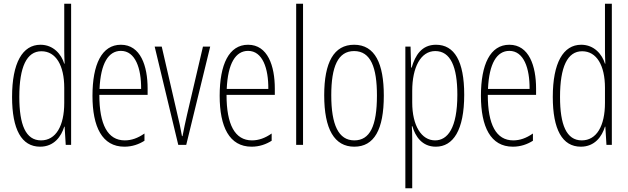

<svg xmlns="http://www.w3.org/2000/svg" viewBox="-20 -780 3384 1034"><path d="M196 10C271 10 310 -45 326 -98H328L334 0H363V-760H326V-506C326 -484 327 -463 328 -437H326C311 -487 268 -539 198 -539C101 -539 45 -441 45 -258C45 -83 96 10 196 10ZM201 -24C118 -24 84 -109 84 -258C84 -420 124 -504 203 -504C281 -504 326 -428 326 -307V-226C326 -102 281 -24 201 -24Z M631 -539C528 -539 478 -433 478 -264C478 -97 530 10 650 10C692 10 728 -3 758 -22V-61C722 -36 688 -24 652 -24C560 -24 515 -109 515 -269H775V-303C775 -425 737 -539 631 -539ZM631 -506C709 -506 741 -412 740 -301H516C522 -439 564 -506 631 -506Z M940 0H983L1112 -529H1073L987 -161C978 -122 970 -84 963 -47H960C953 -89 944 -128 935 -165L851 -529H813Z M1316 -539C1213 -539 1163 -433 1163 -264C1163 -97 1215 10 1335 10C1377 10 1413 -3 1443 -22V-61C1407 -36 1373 -24 1337 -24C1245 -24 1200 -109 1200 -269H1460V-303C1460 -425 1422 -539 1316 -539ZM1316 -506C1394 -506 1426 -412 1425 -301H1201C1207 -439 1249 -506 1316 -506Z M1612 0V-760H1575V0Z M2047 -265C2047 -437 2000 -539 1887 -539C1778 -539 1726 -444 1726 -267C1726 -84 1781 10 1888 10C1995 10 2047 -82 2047 -265ZM1764 -267C1764 -421 1800 -505 1887 -505C1977 -505 2010 -416 2010 -266C2010 -101 1972 -24 1888 -24C1803 -24 1764 -108 1764 -267Z M2328 -539C2251 -539 2216 -482 2197 -416H2194L2191 -529H2163V234H2200V-29C2200 -59 2199 -85 2198 -100H2201C2216 -46 2253 10 2327 10C2420 10 2480 -78 2480 -270C2480 -451 2427 -539 2328 -539ZM2324 -505C2406 -505 2443 -421 2443 -270C2443 -89 2390 -24 2323 -24C2250 -24 2200 -103 2200 -228V-291C2200 -416 2245 -505 2324 -505Z M2723 -539C2620 -539 2570 -433 2570 -264C2570 -97 2622 10 2742 10C2784 10 2820 -3 2850 -22V-61C2814 -36 2780 -24 2744 -24C2652 -24 2607 -109 2607 -269H2867V-303C2867 -425 2829 -539 2723 -539ZM2723 -506C2801 -506 2833 -412 2832 -301H2608C2614 -439 2656 -506 2723 -506Z M3108 10C3183 10 3222 -45 3238 -98H3240L3246 0H3275V-760H3238V-506C3238 -484 3239 -463 3240 -437H3238C3223 -487 3180 -539 3110 -539C3013 -539 2957 -441 2957 -258C2957 -83 3008 10 3108 10ZM3113 -24C3030 -24 2996 -109 2996 -258C2996 -420 3036 -504 3115 -504C3193 -504 3238 -428 3238 -307V-226C3238 -102 3193 -24 3113 -24Z"/></svg>

Font: Noto Sans ExtraCondensed ExtraLight
Style: Regular
Weight: 200
Width: 2
Designer: Monotype Design Team
Foundry: Monotype Imaging Inc.
Version: Version 2.013